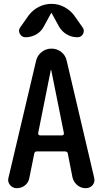

<svg xmlns="http://www.w3.org/2000/svg" viewBox="-20 -985 540 1005"><path d="M246.1 -619.1 179.7 -288.1Q179.7 -283.2 182.1 -279.8Q184.6 -276.4 189.5 -276.4H304.7Q309.6 -276.4 312.5 -279.8Q315.4 -283.2 314.5 -288.1L248 -619.1Q248 -620.1 247.1 -620.1Q246.1 -620.1 246.1 -619.1ZM67.4 0Q45.9 0 32.2 -17.1Q18.6 -34.2 24.4 -54.7L168.9 -667Q175.8 -695.3 198.2 -712.9Q220.7 -730.5 249.5 -730.5Q278.3 -730.5 300.8 -712.9Q323.2 -695.3 329.1 -667L472.7 -55.7Q478.5 -33.2 465.3 -16.6Q452.1 0 428.7 0Q403.3 0 384.3 -16.1Q365.2 -32.2 359.4 -56.6L335 -180.7Q334 -191.4 321.3 -192.4H172.9Q161.1 -192.4 159.2 -180.7L133.8 -54.7Q129.9 -30.3 111.3 -15.1Q92.8 0 67.4 0ZM368.2 -904.3 412.1 -841.8Q423.8 -826.2 415 -808.1Q406.2 -790 384.8 -790Q354.5 -790 329.1 -805.2Q303.7 -820.3 289.1 -845.7L250 -917Q250 -918 249 -918Q248 -918 248 -917L209 -845.7Q195.3 -819.3 169.4 -804.7Q143.6 -790 113.3 -790Q93.8 -790 84 -808.1Q74.2 -826.2 85.9 -841.8L129.9 -904.3Q151.4 -932.6 182.6 -948.7Q213.9 -964.8 249.5 -964.8Q285.2 -964.8 316.4 -948.2Q347.7 -931.6 368.2 -904.3Z"/></svg>

Font: Rounded-X Mgen+ 1mn medium
Style: Regular
Weight: 500
Designer: [Source Han Sans]
Ryoko NISHIZUKA  (kana & ideographs); Paul D. Hunt (Latin, Greek & Cyrillic); Wenlong ZHANG  (bopomofo
Version: Version 1.059.20150602